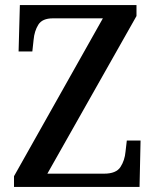

<svg xmlns="http://www.w3.org/2000/svg" viewBox="-20 -734 612 754"><path d="M35 0V-42L384 -662H188Q146 -662 130.5 -637Q115 -612 112 -578L107 -532H53L58 -714H516V-671L166 -52H389Q436 -52 453 -78Q470 -104 473 -139L478 -182H532L528 0Z"/></svg>

Font: Noto Serif Georgian SemiCondensed Medium
Style: Regular
Weight: 500
Width: 4
Designer: Monotype Design Team, Akaki Razmadze
Foundry: Google LLC
Version: Version 2.003; ttfautohint (v1.8.4.7-5d5b)